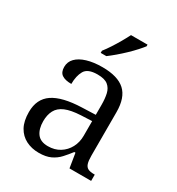

<svg xmlns="http://www.w3.org/2000/svg" viewBox="-184 -881 926 1006"><g transform="rotate(30 279.0 -378.0)"><path d="M202 10Q159 10 124.5 -7.5Q90 -25 70.5 -60Q51 -95 51 -150Q51 -229 107 -267Q163 -305 280 -309L362 -312V-372Q362 -410 355.5 -438.5Q349 -467 328.5 -483.5Q308 -500 265 -500Q206 -500 188 -468.5Q170 -437 170 -388Q132 -388 112.5 -401.5Q93 -415 93 -447Q93 -478 114.5 -500Q136 -522 175.5 -534Q215 -546 268 -546Q361 -546 405 -506Q449 -466 449 -378V-115Q449 -84 454.5 -67.5Q460 -51 473 -44.5Q486 -38 510 -38H514V0H383L369 -87H362Q343 -62 322.5 -39.5Q302 -17 273.5 -3.5Q245 10 202 10ZM226 -44Q267 -44 297.5 -63Q328 -82 345 -114Q362 -146 362 -185V-274L296 -271Q237 -268 203 -253.5Q169 -239 154.5 -211.5Q140 -184 140 -146Q140 -99 160.5 -71.5Q181 -44 226 -44ZM222 -619Q237 -638 254 -664Q271 -690 286.5 -717Q302 -744 313 -766H413V-756Q403 -743 385 -723Q367 -703 344 -681Q321 -659 298 -639.5Q275 -620 256 -606H222Z"/></g></svg>

Font: Noto Serif Hentaigana EL
Style: Regular
Weight: 400
Designer: Kazuhiro Yamada
Foundry: nipponia
Version: Version 1.000